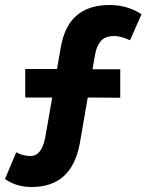

<svg xmlns="http://www.w3.org/2000/svg" viewBox="-21 -717 586 768"><path d="M106 31Q43 31 -1 -1L44 -108Q71 -93 101 -93Q146 -93 160 -168L188 -327H80V-441H207L222 -527Q237 -614 286 -655.5Q335 -697 417 -697Q489 -697 545 -660L499 -556Q462 -573 436 -573Q402 -573 384.5 -555Q367 -537 360 -502L349 -440H460V-326L330 -327L298 -142Q281 -54 233 -11.5Q185 31 106 31Z"/></svg>

Font: Readex Pro SemiBold
Style: Regular
Weight: 600
Designer: Bonnie Shaver-Troup, Thomas Jockin
Foundry: Lexend
Version: Version 1.204; ttfautohint (v1.8.4.7-5d5b)